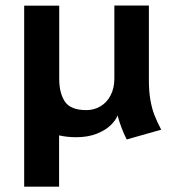

<svg xmlns="http://www.w3.org/2000/svg" viewBox="-20 -496 641 709"><path d="M447.8 19Q426.8 -22.9 414.1 -69.8Q407.7 -52.2 388.7 -33.7Q369.6 -15.1 337.2 -2.2Q304.7 10.7 261.7 10.7Q227.1 10.7 198.2 3.9V193.4H69.3V-169.9V-179.7V-475.1H198.7V-204.6Q198.7 -152.3 219.7 -120.8Q240.7 -89.4 298.8 -89.4Q327.1 -89.4 350.8 -103.3Q374.5 -117.2 388.4 -143.8Q402.3 -170.4 402.3 -206.1V-475.6H529.8V-200.2Q529.8 -157.7 535.4 -126.5Q541 -95.2 550 -71.8Q559.1 -48.3 575.2 -17.1Z"/></svg>

Font: Selawik Semibold
Style: Regular
Weight: 600
Designer: Aaron Bell
Foundry: Microsoft Corporation
Version: Version 1.01